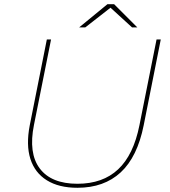

<svg xmlns="http://www.w3.org/2000/svg" viewBox="-20 -887 808 910"><path d="M347 3Q259 3 202 -32.5Q145 -68 124 -134Q103 -200 121 -293L202 -700H222L141 -295Q114 -161 168.5 -88.5Q223 -16 347 -16Q467 -16 540 -84.5Q613 -153 641 -294L722 -700H742L661 -293Q631 -143 552 -70Q473 3 347 3ZM355 -757 489 -867H521L631 -757H606L501 -853H507L384 -757Z"/></svg>

Font: Montserrat Thin Thin
Style: Italic
Weight: 250
Italic angle: -11.3°
Version: Version 9.000